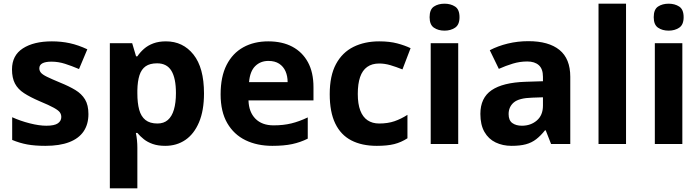

<svg xmlns="http://www.w3.org/2000/svg" viewBox="-20 -780 3794 1040"><path d="M459 -162Q459 -107 433 -68.5Q407 -30 355 -10Q303 10 226 10Q169 10 128 2.5Q87 -5 46 -22V-145Q90 -125 141 -112Q192 -99 231 -99Q275 -99 293.5 -112Q312 -125 312 -146Q312 -160 304.5 -171Q297 -182 272 -196Q247 -210 194 -232Q143 -254 110 -275.5Q77 -297 61 -327.5Q45 -358 45 -404Q45 -480 104 -518Q163 -556 261 -556Q312 -556 358 -546Q404 -536 453 -513L408 -406Q368 -423 332 -434.5Q296 -446 259 -446Q226 -446 209.5 -437Q193 -428 193 -410Q193 -397 201.5 -386.5Q210 -376 234.5 -364Q259 -352 307 -332Q354 -313 388 -292.5Q422 -272 440.5 -241.5Q459 -211 459 -162Z M879 -556Q971 -556 1028 -484.5Q1085 -413 1085 -274Q1085 -181 1058 -117.5Q1031 -54 984 -22Q937 10 875 10Q836 10 807.5 0Q779 -10 759 -26Q739 -42 724 -60H716Q720 -41 722 -20.5Q724 0 724 20V240H575V-546H696L717 -475H724Q739 -497 760 -515.5Q781 -534 810.5 -545Q840 -556 879 -556ZM831 -437Q792 -437 769 -421Q746 -405 735.5 -372.5Q725 -340 724 -291V-275Q724 -222 734 -185.5Q744 -149 768 -130Q792 -111 833 -111Q867 -111 889 -130Q911 -149 922 -186Q933 -223 933 -276Q933 -356 908.5 -396.5Q884 -437 831 -437Z M1433 -556Q1509 -556 1563.5 -527Q1618 -498 1648 -443Q1678 -388 1678 -308V-236H1326Q1328 -173 1363.5 -137Q1399 -101 1462 -101Q1515 -101 1558 -111.5Q1601 -122 1647 -144V-29Q1607 -9 1562.5 0.5Q1518 10 1455 10Q1373 10 1310 -20.5Q1247 -51 1211 -113Q1175 -175 1175 -269Q1175 -365 1207.5 -428.5Q1240 -492 1298 -524Q1356 -556 1433 -556ZM1434 -450Q1391 -450 1362.5 -422Q1334 -394 1329 -335H1538Q1538 -368 1526.5 -394Q1515 -420 1492 -435Q1469 -450 1434 -450Z M2021 10Q1940 10 1883 -19.5Q1826 -49 1796 -111Q1766 -173 1766 -270Q1766 -370 1800 -433Q1834 -496 1894.5 -526Q1955 -556 2034 -556Q2090 -556 2131.5 -545Q2173 -534 2204 -519L2160 -404Q2125 -418 2094.5 -427Q2064 -436 2034 -436Q1995 -436 1969 -417.5Q1943 -399 1930.5 -362.5Q1918 -326 1918 -271Q1918 -217 1931.5 -181.5Q1945 -146 1971 -128.5Q1997 -111 2034 -111Q2081 -111 2117 -123.5Q2153 -136 2187 -158V-31Q2153 -9 2115.5 0.5Q2078 10 2021 10Z M2462 -546V0H2313V-546ZM2388 -760Q2421 -760 2445 -744.5Q2469 -729 2469 -686.8Q2469 -646 2445 -630Q2421 -614 2388 -614Q2353.7 -614 2330.4 -630Q2307 -646 2307 -686.8Q2307 -729 2330.4 -744.5Q2353.7 -760 2388 -760Z M2842 -557Q2952 -557 3010.5 -509.5Q3069 -462 3069 -364V0H2965L2936 -74H2932Q2909 -45 2884.5 -26Q2860 -7 2828.5 1.5Q2797 10 2751 10Q2703 10 2664.5 -8.5Q2626 -27 2604 -65.5Q2582 -104 2582 -163Q2582 -250 2643 -291.5Q2704 -333 2826 -337L2921 -340V-364Q2921 -407 2898.5 -427Q2876 -447 2836 -447Q2796 -447 2758 -435.5Q2720 -424 2682 -407L2633 -508Q2677 -531 2730.5 -544Q2784 -557 2842 -557ZM2863 -251Q2791 -249 2763 -225Q2735 -201 2735 -162Q2735 -128 2755 -113.5Q2775 -99 2807 -99Q2855 -99 2888 -127.5Q2921 -156 2921 -208V-253Z M3371 0H3222V-760H3371Z M3676 -546V0H3527V-546ZM3602 -760Q3635 -760 3659 -744.5Q3683 -729 3683 -686.8Q3683 -646 3659 -630Q3635 -614 3602 -614Q3567.7 -614 3544.4 -630Q3521 -646 3521 -686.8Q3521 -729 3544.4 -744.5Q3567.7 -760 3602 -760Z"/></svg>

Font: Noto Sans Armenian
Style: Regular
Weight: 400
Designer: Monotype Design Team
Foundry: Monotype Imaging Inc.
Version: Version 2.007